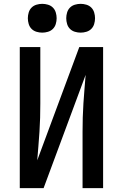

<svg xmlns="http://www.w3.org/2000/svg" viewBox="-20 -980 640 1000"><path d="M83 0V-735H190V-441Q190 -404 189 -367Q188 -330 185.5 -293Q183 -256 180 -219Q177 -182 174 -145L393 -735H517V0H410V-294Q410 -331 411 -368Q412 -405 414.5 -442Q417 -479 420 -516Q423 -553 426 -590L207 0ZM400 -810Q385 -810 370 -814.5Q355 -819 344.5 -829.5Q334 -840 329.5 -855Q325 -870 325 -885Q325 -900 329.5 -915Q334 -930 344.5 -940.5Q355 -951 370 -955.5Q385 -960 400 -960Q415 -960 430 -955.5Q445 -951 455.5 -940.5Q466 -930 470.5 -915Q475 -900 475 -885Q475 -870 470.5 -855Q466 -840 455.5 -829.5Q445 -819 430 -814.5Q415 -810 400 -810ZM200 -810Q185 -810 170 -814.5Q155 -819 144.5 -829.5Q134 -840 129.5 -855Q125 -870 125 -885Q125 -900 129.5 -915Q134 -930 144.5 -940.5Q155 -951 170 -955.5Q185 -960 200 -960Q215 -960 230 -955.5Q245 -951 255.5 -940.5Q266 -930 270.5 -915Q275 -900 275 -885Q275 -870 270.5 -855Q266 -840 255.5 -829.5Q245 -819 230 -814.5Q215 -810 200 -810Z"/></svg>

Font: Iosevka Custom SmBdEx
Style: Regular
Weight: 600
Width: 7
Monospace: yes
Designer: Belleve Invis
Foundry: Belleve Invis
Version: Version 11.2.4; ttfautohint (v1.8.4)